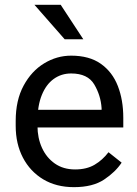

<svg xmlns="http://www.w3.org/2000/svg" viewBox="-20 -770 570 800"><path d="M288.1 9.8Q214.4 9.8 159.9 -22.9Q105.5 -55.7 75.4 -113.3Q45.4 -170.9 45.4 -245.6V-266.1Q45.4 -352.5 78.4 -413.3Q111.3 -474.1 164.1 -506.1Q216.8 -538.1 276.4 -538.1Q352.1 -538.1 400.1 -504.2Q448.2 -470.2 470.9 -411.9Q493.7 -353.5 493.7 -279.3V-238.8H99.1V-312.5H403.3V-319.3Q399.9 -372.1 372.8 -418Q345.7 -463.9 276.4 -463.9Q235.4 -463.9 203.6 -440.9Q171.9 -418 154.1 -373.8Q136.2 -329.6 136.2 -266.1V-245.6Q136.2 -195.3 154.8 -154.3Q173.3 -113.3 208.5 -88.6Q243.7 -64 293 -64Q340.8 -64 374 -83.5Q407.2 -103 432.1 -135.7L486.8 -92.3Q460.9 -53.2 413.6 -21.7Q366.2 9.8 288.1 9.8ZM232.9 -750 327.1 -606.4H249.5L123.5 -750Z"/></svg>

Font: RobotoDEMO
Style: Regular
Weight: 400
Designer: Christian Robertson
Foundry: Google
Version: Version 2.136